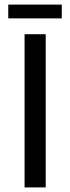

<svg xmlns="http://www.w3.org/2000/svg" viewBox="-20 -816 306 836"><path d="M249 -796H16V-736H249V-796ZM179 0H87V-667H179V0Z"/></svg>

Font: Maven Pro
Style: Medium
Weight: 500
Designer: Joe Prince
Foundry: Joe Prince
Version: Version 1.003